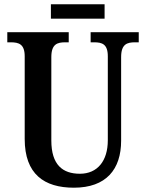

<svg xmlns="http://www.w3.org/2000/svg" viewBox="-20 -864 679 894"><path d="M217 -777H467V-844H217ZM324 10C474 10 544 -75 544 -209V-598C544 -659 572 -667 609 -667H626V-714H402V-667H418C455 -667 482 -659 482 -602V-211C482 -115 434 -55 352 -55C272 -55 219 -96 219 -210V-598C219 -659 247 -667 284 -667H300V-714H14V-667H30C67 -667 95 -659 95 -602V-217C95 -53 186 10 324 10Z"/></svg>

Font: Noto Serif Ethiopic Condensed SemiBold
Style: Regular
Weight: 600
Width: 3
Designer: Monotype Design Team
Foundry: Monotype Imaging Inc.
Version: Version 2.102